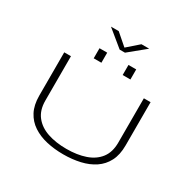

<svg xmlns="http://www.w3.org/2000/svg" viewBox="-223 -1295 1545 1536"><g transform="rotate(30 550.0 -527.0)"><path d="M551 11Q469 11 396.8 -5.5Q324.5 -22 269 -58.5Q213.5 -95 182.2 -154.5Q151 -214 151 -300V-700H213V-290Q213 -202.5 256.5 -147Q300 -91.5 376.2 -65.5Q452.5 -39.5 551 -39.5Q650 -39.5 725.5 -65.5Q801 -91.5 843.8 -147Q886.5 -202.5 886.5 -290V-700H948.5V-300Q948.5 -214 917.8 -154.5Q887 -95 832.5 -58.5Q778 -22 705.8 -5.5Q633.5 11 551 11ZM379 -869.5H450V-776.5H379ZM646.5 -869.5H718V-776.5H646.5ZM372 -1065H443.5L549 -973.5L653.5 -1065H725L573 -940.5H524Z"/></g></svg>

Font: Trispace Expanded ExtraLight
Style: Regular
Weight: 200
Width: 7
Designer: Tyler Finck
Foundry: Etcetera Type Company
Version: Version 1.210; ttfautohint (v1.8.3)